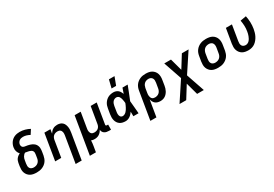

<svg xmlns="http://www.w3.org/2000/svg" viewBox="51 -1921 4699 3298"><g transform="rotate(-30 2400.0 -272.0)"><path d="M257 8Q224 8 193 2.5Q162 -3 135.5 -17.5Q109 -32 89.5 -55.5Q70 -79 60 -107.5Q50 -136 50 -168.5Q50 -201 55 -233L65 -293Q69 -314 76.5 -334Q84 -354 98 -371.5Q112 -389 130.5 -402.5Q149 -416 168 -426Q154 -438 144.5 -454Q135 -470 129.5 -488.5Q124 -507 123 -527Q122 -547 126 -567Q130 -592 140 -616Q150 -640 165.5 -661.5Q181 -683 202 -699.5Q223 -716 247.5 -726Q272 -736 297 -740Q322 -744 347 -744Q400 -744 450 -730Q500 -716 544 -692L487 -604Q458 -621 424 -631.5Q390 -642 354 -642Q336 -642 317.5 -637.5Q299 -633 283 -621.5Q267 -610 257 -593Q247 -576 244 -558Q241 -537 248.5 -518Q256 -499 274.5 -491Q293 -483 313.5 -481Q334 -479 354 -474.5Q374 -470 393.5 -464.5Q413 -459 430.5 -450.5Q448 -442 463.5 -430.5Q479 -419 490.5 -403.5Q502 -388 509 -369.5Q516 -351 518 -330.5Q520 -310 517.5 -289Q515 -268 512 -247L502 -187Q497 -160 487 -133Q477 -106 459.5 -82Q442 -58 418 -40Q394 -22 367 -11Q340 0 312 4Q284 8 257 8ZM257 -93Q279 -93 301.5 -99.5Q324 -106 342.5 -122Q361 -138 371 -159.5Q381 -181 384 -203L394 -264Q398 -283 397.5 -302.5Q397 -322 387.5 -337.5Q378 -353 361.5 -361.5Q345 -370 327 -375Q309 -380 289.5 -382.5Q270 -385 252 -389Q237 -381 224.5 -368Q212 -355 203.5 -340Q195 -325 190 -309Q185 -293 183 -277L173 -217Q169 -193 170 -170.5Q171 -148 182 -129.5Q193 -111 213.5 -102Q234 -93 257 -93Z M1027 215H907L993 -303Q995 -318 996 -333Q997 -348 994.5 -362Q992 -376 986 -388.5Q980 -401 969.5 -410Q959 -419 945 -423Q931 -427 916 -427Q896 -427 876 -421.5Q856 -416 839 -402.5Q822 -389 812.5 -369.5Q803 -350 799 -330L745 0H625L711 -520H831L817 -439Q829 -459 845 -476.5Q861 -494 881 -506Q901 -518 923.5 -523Q946 -528 967 -528Q996 -528 1022.5 -520Q1049 -512 1068.5 -494Q1088 -476 1098.5 -451.5Q1109 -427 1113.5 -399.5Q1118 -372 1116.5 -344Q1115 -316 1110 -287Z M1189 215 1311 -520H1431L1381 -217Q1378 -202 1377 -187Q1376 -172 1379 -158Q1382 -144 1387.5 -131.5Q1393 -119 1403.5 -110Q1414 -101 1428 -97Q1442 -93 1457 -93Q1477 -93 1497.5 -98.5Q1518 -104 1534.5 -117.5Q1551 -131 1561 -150.5Q1571 -170 1574 -190L1629 -520H1749L1683 -120Q1682 -115 1682.5 -109.5Q1683 -104 1686.5 -100Q1690 -96 1695 -94.5Q1700 -93 1706 -93H1729L1728 8H1689Q1665 8 1642.5 3.5Q1620 -1 1601.5 -13Q1583 -25 1572 -44.5Q1561 -64 1560 -88Q1549 -67 1532.5 -48Q1516 -29 1495.5 -16Q1475 -3 1451.5 2.5Q1428 8 1406 8Q1388 8 1371.5 5.5Q1355 3 1339 -4Q1339 24 1335 52Q1331 80 1327 108L1309 215Z M2021 8Q1990 8 1961.5 1.5Q1933 -5 1909.5 -21Q1886 -37 1870.5 -61Q1855 -85 1848 -113.5Q1841 -142 1841.5 -172Q1842 -202 1847 -233L1864 -333Q1868 -359 1876 -384Q1884 -409 1899 -432.5Q1914 -456 1934.5 -475Q1955 -494 1979.5 -506Q2004 -518 2030 -523Q2056 -528 2082 -528Q2108 -528 2131.5 -520Q2155 -512 2173 -496.5Q2191 -481 2203 -460Q2215 -439 2224 -416Q2233 -442 2242 -468Q2251 -494 2260 -520H2363Q2337 -453 2311 -385.5Q2285 -318 2257 -251Q2264 -188 2268.5 -125.5Q2273 -63 2279 0H2176Q2176 -23 2175.5 -45.5Q2175 -68 2175 -91Q2161 -71 2145 -53Q2129 -35 2109 -21Q2089 -7 2066 0.5Q2043 8 2021 8ZM2021 -93Q2040 -93 2058.5 -102.5Q2077 -112 2091.5 -126.5Q2106 -141 2117 -158.5Q2128 -176 2137.5 -193.5Q2147 -211 2155 -229.5Q2163 -248 2170 -266Q2169 -283 2166.5 -300Q2164 -317 2160.5 -334Q2157 -351 2152 -367Q2147 -383 2138 -396.5Q2129 -410 2114 -418.5Q2099 -427 2082 -427Q2062 -427 2042.5 -417.5Q2023 -408 2010.5 -391.5Q1998 -375 1991 -355.5Q1984 -336 1981 -317L1965 -217Q1962 -203 1961 -189.5Q1960 -176 1961 -162.5Q1962 -149 1965.5 -136.5Q1969 -124 1976.5 -114Q1984 -104 1996 -98.5Q2008 -93 2021 -93ZM2090 -600 2129 -759H2240L2180 -600Z M2389 215 2480 -333Q2484 -360 2494 -387Q2504 -414 2521 -437.5Q2538 -461 2561.5 -479Q2585 -497 2611.5 -508.5Q2638 -520 2665.5 -524Q2693 -528 2720 -528Q2753 -528 2783.5 -522.5Q2814 -517 2840 -502Q2866 -487 2885.5 -463.5Q2905 -440 2914 -411.5Q2923 -383 2923.5 -351Q2924 -319 2918 -287L2902 -187Q2898 -163 2891 -139.5Q2884 -116 2872 -93.5Q2860 -71 2843.5 -51.5Q2827 -32 2805.5 -18Q2784 -4 2759.5 2Q2735 8 2711 8Q2684 8 2658 1Q2632 -6 2612 -22.5Q2592 -39 2580 -62.5Q2568 -86 2563 -112L2509 215ZM2661 -93Q2683 -93 2705 -100Q2727 -107 2744.5 -123Q2762 -139 2771.5 -160.5Q2781 -182 2784 -203L2801 -303Q2805 -326 2804 -348.5Q2803 -371 2792.5 -389.5Q2782 -408 2762.5 -417.5Q2743 -427 2720 -427Q2698 -427 2676 -420Q2654 -413 2637 -397Q2620 -381 2610.5 -359.5Q2601 -338 2597 -317L2583 -230Q2580 -214 2579 -198Q2578 -182 2580.5 -167Q2583 -152 2588.5 -137.5Q2594 -123 2604.5 -112.5Q2615 -102 2630 -97.5Q2645 -93 2661 -93Z M3449 215H3316L3250 -26L3100 215H2967L3213 -158L3089 -520H3222L3288 -279L3438 -520H3571L3325 -147Z M3856 8Q3824 8 3792.5 2.5Q3761 -3 3735 -17.5Q3709 -32 3689.5 -55.5Q3670 -79 3660 -108Q3650 -137 3650 -169Q3650 -201 3655 -233L3672 -333Q3676 -360 3686 -387Q3696 -414 3714 -438Q3732 -462 3756 -480Q3780 -498 3807 -509Q3834 -520 3862 -524Q3890 -528 3917 -528Q3949 -528 3980.5 -522.5Q4012 -517 4038.5 -502.5Q4065 -488 4084.5 -464.5Q4104 -441 4113.5 -412Q4123 -383 4123.5 -351Q4124 -319 4118 -287L4102 -187Q4097 -160 4087 -133Q4077 -106 4059 -82Q4041 -58 4017 -40Q3993 -22 3966.5 -11Q3940 0 3911.5 4Q3883 8 3856 8ZM3856 -93Q3878 -93 3901 -99.5Q3924 -106 3942.5 -122Q3961 -138 3971 -159.5Q3981 -181 3984 -203L4001 -303Q4005 -326 4003.5 -349Q4002 -372 3991 -390.5Q3980 -409 3960 -418Q3940 -427 3917 -427Q3895 -427 3872 -420.5Q3849 -414 3831 -398Q3813 -382 3803 -360.5Q3793 -339 3789 -317L3773 -217Q3769 -194 3770 -171Q3771 -148 3782 -129.5Q3793 -111 3813 -102Q3833 -93 3856 -93Z M4460 8Q4428 8 4397 2.5Q4366 -3 4340 -18Q4314 -33 4295.5 -56.5Q4277 -80 4267.5 -108.5Q4258 -137 4258 -169Q4258 -201 4263 -233L4311 -520H4431L4381 -217Q4377 -194 4377.5 -171.5Q4378 -149 4388 -130.5Q4398 -112 4418 -102.5Q4438 -93 4460 -93Q4480 -93 4500 -102.5Q4520 -112 4534.5 -128.5Q4549 -145 4559 -164Q4569 -183 4576.5 -202.5Q4584 -222 4589 -242Q4594 -262 4597 -282Q4607 -338 4604.5 -393.5Q4602 -449 4592 -501L4708 -521Q4721 -460 4723.5 -396Q4726 -332 4715 -266Q4709 -234 4700 -201.5Q4691 -169 4675.5 -138.5Q4660 -108 4638 -80Q4616 -52 4588 -31.5Q4560 -11 4526 -1.5Q4492 8 4460 8Z"/></g></svg>

Font: Iosevka Extended
Style: Bold Italic
Weight: 700
Width: 7
Italic angle: -9°
Monospace: yes
Designer: Belleve Invis
Foundry: Belleve Invis
Version: Version 32.5.0; ttfautohint (v1.8.4)